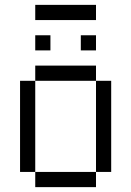

<svg xmlns="http://www.w3.org/2000/svg" viewBox="-20 -770 540 790"><path d="M187.5 -562.5V-625H125V-562.5ZM375 -562.5V-625H312.5V-562.5ZM375 -687.5V-750H125V-687.5ZM125 -62.5V0H375V-62.5ZM125 -62.5Q125 -62.5 125 -437.5H62.5Q62.5 -437.5 62.5 -62.5ZM375 -62.5H437.5Q437.5 -62.5 437.5 -437.5H375Q375 -437.5 375 -62.5ZM125 -437.5H375V-500H125Z"/></svg>

Font: BFUnifontExMono
Style: Regular
Weight: 500
Version: Version 15.0.06